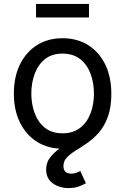

<svg xmlns="http://www.w3.org/2000/svg" viewBox="-20 -748 640 981"><path d="M299.3 11.7Q225.1 11.7 169.2 -23.4Q113.3 -58.6 82 -122.1Q50.8 -185.5 50.8 -269.5Q50.8 -355 82 -418.7Q113.3 -482.4 169.2 -517.6Q225.1 -552.7 299.3 -552.7Q374 -552.7 430.2 -517.6Q486.3 -482.4 517.6 -418.7Q548.8 -355 548.8 -269.5Q548.8 -185.5 517.6 -122.1Q486.3 -58.6 430.2 -23.4Q374 11.7 299.3 11.7ZM299.3 -66.9Q354.5 -66.9 390.1 -95.2Q425.8 -123.5 442.9 -169.7Q460 -215.8 460 -269.5Q460 -323.7 442.9 -370.4Q425.8 -417 390.1 -445.6Q354.5 -474.1 299.3 -474.1Q244.6 -474.1 209.5 -445.6Q174.3 -417 157.2 -370.6Q140.1 -324.2 140.1 -269.5Q140.1 -215.8 157.2 -169.7Q174.3 -123.5 209.5 -95.2Q244.6 -66.9 299.3 -66.9ZM330.6 212.9Q283.2 212.9 249.5 188.5Q215.8 164.1 215.8 118.2Q215.8 83 235.4 57.4Q254.9 31.7 285.9 9.8Q316.9 -12.2 351.8 -35.9Q386.7 -59.6 417.7 -90.3Q448.7 -121.1 468.3 -164.6Q487.8 -208 487.8 -269.5H548.8Q548.8 -199.7 531.2 -151.6Q513.7 -103.5 485.8 -71.5Q458 -39.6 426.5 -17.8Q395 3.9 367.2 21Q339.4 38.1 321.8 56.4Q304.2 74.7 304.2 100.6Q304.2 139.2 344.7 139.2Q358.4 139.2 369.6 135Q380.9 130.9 390.1 125.5L418.9 188.5Q404.3 196.8 382.6 204.8Q360.8 212.9 330.6 212.9ZM434.6 -728V-658.7H164.1V-728Z"/></svg>

Font: Inter
Style: Regular
Weight: 400
Designer: Rasmus Andersson
Foundry: rsms
Version: Version 4.001;git-9221beed3